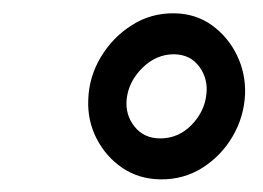

<svg xmlns="http://www.w3.org/2000/svg" viewBox="-20 -742 402 293"><path d="M114.7 -589.8Q115.7 -624.5 133.8 -654.8Q151.9 -685.1 181.2 -703.6Q210.4 -722.2 246.1 -721.7Q278.8 -721.2 303.5 -703.4Q328.1 -685.5 341.6 -657.7Q355 -629.9 354 -598.6Q352.5 -564 335.2 -534.2Q317.9 -504.4 289.1 -486.1Q260.3 -467.8 224.6 -468.3Q191.9 -468.8 166.7 -485.8Q141.6 -502.9 127.4 -530.5Q113.3 -558.1 114.7 -589.8ZM173.3 -590.8Q170.9 -566.9 185.3 -548.8Q199.7 -530.8 224.6 -530.8Q252 -530.8 272 -551Q292 -571.3 294.9 -597.7Q297.9 -621.1 284.4 -639.9Q271 -658.7 245.6 -659.2Q218.3 -659.2 197.3 -638.4Q176.3 -617.7 173.3 -590.8Z"/></svg>

Font: Roboto Condensed
Style: Italic
Weight: 400
Italic angle: -12°
Designer: Christian Robertson
Foundry: Google
Version: Version 3.0